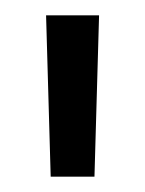

<svg xmlns="http://www.w3.org/2000/svg" viewBox="-20 -684 189 250"><path d="M46 -454 40 -664H109L103 -454Z"/></svg>

Font: Sulphur Point
Style: Regular
Weight: 400
Designer: Noponies / Dale Sattler
Foundry: Noponies
Version: Version 1.000; ttfautohint (v1.8)